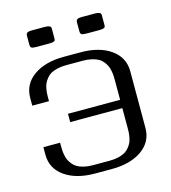

<svg xmlns="http://www.w3.org/2000/svg" viewBox="-111 -837 826 927"><g transform="rotate(-15 302.0 -373.5)"><path d="M479 -726.1V-684.1Q479 -675.3 477.8 -671.9Q476.6 -668.5 469.7 -666Q462.9 -663.6 447.8 -663.6H385.3Q364.7 -663.6 359.4 -667.7Q354 -671.9 354 -684.1V-726.1Q354 -731.4 354.5 -733.9Q355 -736.3 357.7 -740Q360.4 -743.7 367.2 -745.1Q374 -746.6 385.3 -746.6H447.8Q462.4 -746.6 469.5 -743.7Q476.6 -740.7 477.8 -737.3Q479 -733.9 479 -726.1ZM229 -726.1V-684.1Q229 -675.3 227.8 -671.9Q226.6 -668.5 219.7 -666Q212.9 -663.6 197.8 -663.6H135.3Q114.7 -663.6 109.4 -667.7Q104 -671.9 104 -684.1V-726.1Q104 -731.4 104.5 -733.9Q105 -736.3 107.7 -740Q110.4 -743.7 117.2 -745.1Q124 -746.6 135.3 -746.6H197.8Q212.4 -746.6 219.5 -743.7Q226.6 -740.7 227.8 -737.3Q229 -733.9 229 -726.1ZM41.5 -187.5Q41.5 -187.5 125 -187.5V-172.9Q125 -159.7 125.5 -149.9Q126 -140.1 128.7 -125.5Q131.3 -110.8 136.2 -100.3Q141.1 -89.8 150.4 -78.1Q159.7 -66.4 172.4 -58.8Q185.1 -51.3 205.1 -46.4Q225.1 -41.5 250 -41.5H333.5Q358.4 -41.5 378.4 -46.4Q398.4 -51.3 411.1 -58.8Q423.8 -66.4 433.1 -78.1Q442.4 -89.8 447.3 -100.3Q452.1 -110.8 454.8 -125.5Q457.5 -140.1 458 -149.9Q458.5 -159.7 458.5 -172.9V-271H197.8V-312.5H458.5V-410.6Q458.5 -423.8 458 -433.3Q457.5 -442.9 454.8 -457.5Q452.1 -472.2 447.3 -482.7Q442.4 -493.2 433.1 -505.1Q423.8 -517.1 411.1 -524.4Q398.4 -531.7 378.4 -536.6Q358.4 -541.5 333.5 -541.5H250Q225.1 -541.5 205.1 -536.6Q185.1 -531.7 172.4 -524.4Q159.7 -517.1 150.4 -505.1Q141.1 -493.2 136.2 -482.7Q131.3 -472.2 128.7 -457.5Q126 -442.9 125.5 -433.3Q125 -423.8 125 -410.6V-395H41.5V-433.1Q41.5 -502.4 98.9 -543Q156.2 -583.5 250 -583.5H333.5Q426.8 -583.5 484.1 -543Q541.5 -502.4 541.5 -433.1V-149.9Q541.5 -80.6 484.1 -40.3Q426.8 0 333.5 0H250Q156.2 0 98.9 -40.3Q41.5 -80.6 41.5 -149.9Z"/></g></svg>

Font: Gputeks
Style: Regular
Weight: 500
Version: Version 0.9